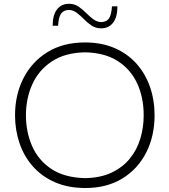

<svg xmlns="http://www.w3.org/2000/svg" viewBox="-20 -966 880 997"><path d="M423.8 10.3Q333.5 10.3 265.1 -19.8Q196.8 -49.8 150.6 -102.1Q104.5 -154.3 81.3 -222.7Q58.1 -291 58.1 -367.7Q58.1 -474.1 101.8 -559.8Q145.5 -645.5 226.8 -695.6Q308.1 -745.6 421.4 -745.6Q507.8 -745.6 575.2 -716.3Q642.6 -687 688.7 -635.3Q734.9 -583.5 758.8 -514.9Q782.7 -446.3 782.7 -367.7Q782.7 -259.8 739.3 -174.1Q695.8 -88.4 615.2 -39.1Q534.7 10.3 423.8 10.3ZM421.9 -41Q502 -42.5 559.3 -69.6Q616.7 -96.7 653.8 -142.1Q690.9 -187.5 708.5 -245.6Q726.1 -303.7 726.1 -367.7Q726.1 -460.4 692.1 -533.4Q658.2 -606.4 590.6 -649.4Q522.9 -692.4 421.9 -694.3Q317.4 -692.4 249.3 -647.2Q181.2 -602.1 147.9 -528.6Q114.7 -455.1 114.7 -367.7Q114.7 -280.3 147 -206.8Q179.2 -133.3 247.3 -88.4Q315.4 -43.5 421.9 -41ZM504.9 -818.8Q477.1 -818.8 455.8 -833Q434.6 -847.2 416.3 -866Q397.9 -884.8 378.9 -899.4Q359.9 -914.1 336.9 -914.6Q309.1 -913.1 296.6 -894.5Q284.2 -876 281.7 -832.5H253.4Q253.4 -887.7 275.9 -917Q298.3 -946.3 338.4 -946.3Q366.2 -946.3 387.2 -932.1Q408.2 -918 426.5 -899.4Q444.8 -880.9 463.9 -866.5Q482.9 -852.1 505.9 -851.1Q534.7 -852.5 546.6 -871.3Q558.6 -890.1 561.5 -933.1H589.8Q589.8 -877.9 567.4 -848.4Q544.9 -818.8 504.9 -818.8Z"/></svg>

Font: Pinar DS1 Light
Style: Regular
Weight: 300
Designer: Amin Abedi
Version: Version 3.000